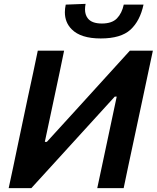

<svg xmlns="http://www.w3.org/2000/svg" viewBox="-20 -976 813 996"><path d="M25 0Q37.5 -57.5 49 -112Q60 -166 74.5 -234L125 -473.5Q140 -542 151.8 -597.5Q163.5 -653 176 -713H312.5Q300.5 -654.5 289 -599.5Q277 -544 262.5 -475L212.5 -240H223L389 -422Q453 -492.5 518.5 -564.5L653.5 -713H773Q760 -654 748.5 -598Q736.5 -542 722 -473L671 -234Q656.5 -166 645 -112.5Q633.5 -58.5 621.5 0H484.5Q497 -58 508.5 -112.5Q520 -166.5 534 -232.5L585.5 -475H575.5L405.5 -288.5Q328.5 -204 265.2 -134.5Q202 -65 142.5 0ZM502.5 -776.5Q399 -776.5 352 -824Q316.5 -859.5 316.5 -912.5Q316.5 -931 321 -952L424 -956Q421 -940.5 421 -927.5Q421 -900 435 -881.5Q455.5 -854 508.5 -854Q561 -854 586.8 -880.8Q612.5 -907.5 622 -952H724.5Q706.5 -867.5 656.8 -822Q607 -776.5 502.5 -776.5Z"/></svg>

Font: Heraclito SemiBold
Style: Italic
Weight: 600
Italic angle: -12°
Designer: Kostas Bartsokas (font) & Cristiano Sobral (main changes)
Foundry: Kostas Bartsokas (font) & Cristiano Sobral (main changes)
Version: Version 1.00;July 8, 2020;FontCreator 13.0.0.2655 64-bit